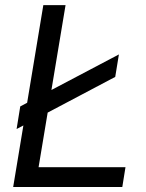

<svg xmlns="http://www.w3.org/2000/svg" viewBox="-20 -748 582 768"><path d="M32.7 0 153.3 -727.5H242.2L134.3 -79.1H481.9L469.2 0ZM46.4 -231.9 61 -322.3 455.6 -530.3 440.9 -440.4Z"/></svg>

Font: Inter 28pt
Style: Italic
Weight: 400
Italic angle: -9.3988°
Designer: Rasmus Andersson
Foundry: rsms
Version: Version 4.001;git-66647c0bb